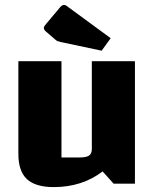

<svg xmlns="http://www.w3.org/2000/svg" viewBox="-20 -750 630 784"><path d="M531 -500V0H444L399 -50Q357 -18 307 -2Q257 14 200 14Q125 14 90 -18.5Q55 -51 55 -122V-500H231V-107H305Q333 -107 344 -115Q355 -123 355 -142V-500ZM395 -543 230 -578Q221 -580 215.5 -582Q210 -584 205 -589L169 -620Q159 -628 159 -636Q159 -642 168 -652L226 -721Q234 -730 242 -730Q247 -730 252 -726L432 -594Z"/></svg>

Font: Changa ExtraLight
Style: Bold
Weight: 700
Version: Version 3.002; ttfautohint (v1.8.2)